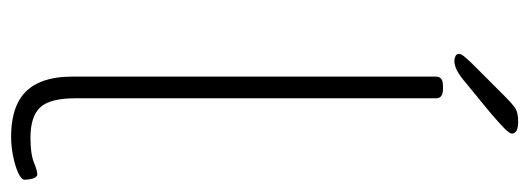

<svg xmlns="http://www.w3.org/2000/svg" viewBox="-316 -608 930 337"><g transform="rotate(90 148.5 -439.0)"><path d="M220 6Q185 6 161.5 -5Q138 -16 126 -40Q114 -64 114 -101V-740Q114 -746 118 -749Q122 -752 130 -752H136Q144 -752 148 -749Q152 -746 152 -740V-107Q152 -62 168 -45Q184 -28 221 -28Q250 -28 264.5 -34Q279 -40 286 -40Q288 -40 290 -37.5Q292 -35 293 -31.5Q294 -28 294.5 -24.5Q295 -21 295 -18Q295 -12 283 -6.5Q271 -1 253.5 2.5Q236 6 220 6ZM86 -772Q82 -772 78 -774Q74 -776 74 -780Q74 -784 80 -791Q86 -798 92 -804L149 -861Q163 -875 170.5 -879.5Q178 -884 193 -884Q204 -884 209 -881Q214 -878 214 -873Q214 -869 205 -860Q196 -851 176 -834L126 -793Q112 -781 103 -776.5Q94 -772 86 -772Z"/></g></svg>

Font: Asap Thin
Style: Regular
Weight: 250
Designer: Pablo Cosgaya
Foundry: Omnibus-Type
Version: Version 3.001